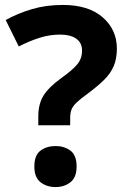

<svg xmlns="http://www.w3.org/2000/svg" viewBox="-20 -744 517 777"><path d="M135 -273Q135 -323 156 -357Q177 -391 228 -428Q273 -460 292.5 -483.5Q312 -507 312 -539Q312 -571 288.5 -587.5Q265 -604 223 -604Q181 -604 140 -591Q99 -578 56 -556L3 -663Q52 -690 109 -707Q166 -724 234 -724Q338 -724 395.5 -674Q453 -624 453 -547Q453 -506 440 -476Q427 -446 401 -420.5Q375 -395 336 -366Q307 -345 291 -330Q275 -315 269.5 -301Q264 -287 264 -266V-237H135ZM119 -70Q119 -116 144 -134.5Q169 -153 205 -153Q240 -153 265 -134.5Q290 -116 290 -70Q290 -26 265 -6.5Q240 13 205 13Q169 13 144 -6.5Q119 -26 119 -70Z"/></svg>

Font: Noto Sans Thaana
Style: Bold
Weight: 700
Designer: David Williams
Foundry: Google Inc.
Version: Version 3.001; ttfautohint (v1.8.4.7-5d5b)